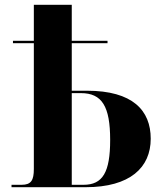

<svg xmlns="http://www.w3.org/2000/svg" viewBox="-20 -780 678 800"><path d="M28 0H337C522 0 608 -82 608 -202C608 -320 533 -402 342 -402H279V-600H428V-610H279V-760H121V-610H34V-600H121V-76C121 -29 110 -10 70 -10H28ZM328 -10H279V-392H317C405 -392 439 -337 439 -197C439 -62 408 -10 328 -10Z"/></svg>

Font: Noto Serif Display
Style: Bold
Weight: 700
Designer: Monotype Design Team
Foundry: Monotype Imaging Inc.
Version: Version 2.009